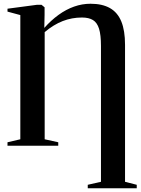

<svg xmlns="http://www.w3.org/2000/svg" viewBox="-20 -778 754 1025"><path d="M448.5 227V208.5L519 192.5V-532.5Q519 -591.5 508.8 -624.5Q498.5 -657.5 476.2 -671Q454 -684.5 417.5 -684.5Q363.5 -684.5 314.8 -665.5Q266 -646.5 218.5 -606.5V-34.5L291 -18.5V0H20V-18.5L88.5 -34.5V-697.5L20 -716V-731.5L178 -752.5H201.5L218 -739V-699L216.5 -629Q252.5 -669.5 292.5 -698.5Q332.5 -727.5 375.5 -742.8Q418.5 -758 463.5 -758Q526 -758 567 -734.8Q608 -711.5 627.8 -663Q647.5 -614.5 647.5 -539V192.5L710 208.5V227Z"/></svg>

Font: Merriweather 144pt SemiBold
Style: Regular
Weight: 600
Version: Version 2.100